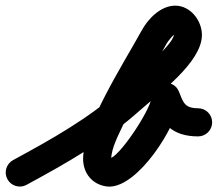

<svg xmlns="http://www.w3.org/2000/svg" viewBox="-70 -610 781 689"><path d="M-43.4 33.1C-30 57.6 0.7 66.7 25.1 53.4C170 -25.5 308.7 -103.3 432.7 -214.4C497.9 -272.8 654.6 -385.7 654.6 -484.4C654.6 -536.4 613.2 -589.7 558.9 -589.7C506.3 -589.7 460.4 -542.2 437.4 -498.6C437.4 -498.6 437.5 -498.8 437.5 -499C437.6 -499.1 437.7 -499.3 437.7 -499.3C374 -383.1 228.2 -157 228.2 -39.9C228.2 11.1 260.7 51.8 312 59C315.3 59.5 318.7 59.7 322.1 59.7C427 59.7 560.8 -153.3 574 -244.8C574 -244.8 574.1 -245.5 574.1 -246.1C574.2 -246.8 574.3 -247.4 574.3 -247.4C574.6 -251.1 575 -254.8 575.3 -258.4C577.6 -284 548.5 -292.2 521.2 -288.1C494 -284 468.5 -267.5 478.3 -243.8C510.3 -165.8 547.7 -120.9 640.6 -120.5C668.5 -120.4 691.2 -142.9 691.3 -170.8C691.4 -198.7 668.9 -221.4 641 -221.5C591.1 -221.7 587.6 -243.4 571.7 -282.2C562 -305.9 538.9 -315 517.6 -311.8C496.4 -308.6 477 -293.1 474.7 -267.6C474.4 -263.9 474 -260.2 473.7 -256.6C473.7 -256.6 473.8 -257.2 473.9 -257.9C473.9 -258.6 474 -259.2 474 -259.2C466.8 -209.2 354.2 -41.3 322.1 -41.3C321.8 -41.3 322.8 -41.3 323.1 -41.3C323.8 -41.2 324.5 -41.2 325.1 -41.1C325.4 -41.1 326.3 -41 326 -41C322.4 -41.5 329.2 -34.1 329.2 -39.9C329.2 -77.3 355.5 -126.7 370.9 -159.7C417.4 -259.3 473.4 -354.3 526.3 -450.7C526.3 -450.7 526.4 -450.9 526.5 -451C526.5 -451.2 526.6 -451.4 526.6 -451.4C532.4 -462.2 554.4 -488.7 558.9 -488.7C562.3 -488.7 547.5 -495.1 549.5 -492.3C552 -488.7 553.6 -486.8 553.6 -484.4C553.6 -449.1 390.9 -312.5 365.3 -289.6C247.3 -183.8 114.7 -110.4 -23.1 -35.4C-47.6 -22 -56.7 8.7 -43.4 33.1Z"/></svg>

Font: FRB American Cursive Guidelines Ultra
Style: Bold Italic
Weight: 1000
Italic angle: -25°
Version: Version 2.0;Modular Font Editor K font №1